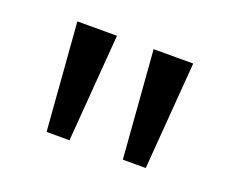

<svg xmlns="http://www.w3.org/2000/svg" viewBox="-57 -802 523 433"><g transform="rotate(20 204.0 -585.0)"><path d="M160 -714 140 -456H85L65 -714ZM343 -714 323 -456H268L248 -714Z"/></g></svg>

Font: Noto Sans Hebrew Droid
Style: Regular
Weight: 400
Designer: Monotype Design Team
Foundry: Monotype Imaging Inc.
Version: Version 1.100